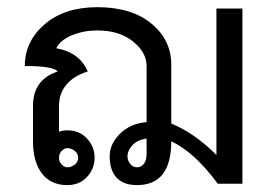

<svg xmlns="http://www.w3.org/2000/svg" viewBox="-20 -540 778 548"><path d="M671.9 -15.6H601.6Q535.2 -105.5 468.8 -136.7Q468.8 -11.7 371.1 -11.7Q332 -11.7 312.5 -33.2Q293 -54.7 293 -93.8Q293 -128.9 322.3 -158.2Q351.6 -187.5 398.4 -191.4V-351.6Q398.4 -390.6 359.4 -421.9Q320.3 -453.1 257.8 -453.1Q218.8 -453.1 185.5 -439.5Q152.3 -425.8 140.6 -402.3Q207 -390.6 230.5 -335.9Q191.4 -324.2 169.9 -298.8Q148.4 -273.4 148.4 -238.3V-164.1Q160.2 -168 171.9 -168Q207 -168 228.5 -144.5Q250 -121.1 250 -89.8Q250 -58.6 228.5 -35.2Q207 -11.7 171.9 -11.7Q125 -11.7 99.6 -44.9Q74.2 -78.1 74.2 -136.7V-238.3Q74.2 -312.5 144.5 -335.9Q132.8 -351.6 50.8 -351.6Q50.8 -421.9 107.4 -470.7Q164.1 -519.5 257.8 -519.5Q355.5 -519.5 412.1 -472.7Q468.8 -425.8 468.8 -355.5V-187.5Q535.2 -160.2 597.7 -97.7V-515.6H671.9ZM398.4 -101.6V-144.5Q371.1 -140.6 357.4 -125Q343.8 -109.4 343.8 -93.8Q343.8 -82 351.6 -72.3Q359.4 -62.5 371.1 -62.5Q382.8 -62.5 390.6 -72.3Q398.4 -82 398.4 -101.6ZM171.9 -62.5Q183.6 -62.5 193.4 -70.3Q203.1 -78.1 203.1 -89.8Q203.1 -101.6 193.4 -109.4Q183.6 -117.2 171.9 -117.2Q164.1 -117.2 156.2 -109.4Q148.4 -101.6 148.4 -89.8Q148.4 -78.1 156.2 -70.3Q164.1 -62.5 171.9 -62.5Z"/></svg>

Font: 和音 by 宁静之雨，公众号njzyshare
Style: Regular
Weight: 400
Designer: Steve Matteson
Foundry: Ascender Corporation
Version: Version 6.00;June 8, 2018;FontCreator 11.0.0.2388 32-bit